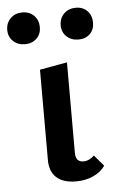

<svg xmlns="http://www.w3.org/2000/svg" viewBox="-70 -658 423 698"><g transform="rotate(-5 141.0 -308.5)"><path d="M-22 -564Q-22 -590 -5 -606.5Q12 -623 38 -623Q64 -623 80.5 -606.5Q97 -590 97 -564Q97 -539 80.5 -523Q64 -507 38 -507Q12 -507 -5 -523Q-22 -539 -22 -564ZM173 -564Q173 -590 190 -606.5Q207 -623 233 -623Q259 -623 275 -606.5Q291 -590 291 -564Q291 -538 275 -522.5Q259 -507 233 -507Q207 -507 190 -523Q173 -539 173 -564ZM84 -84V-410L184 -428V-100Q183 -64 213 -64Q223 -64 233.5 -69Q244 -74 252 -82L286 -42Q271 -20 243 -7Q215 6 179 6Q132 6 107.5 -17Q83 -40 84 -84Z"/></g></svg>

Font: Ysabeau Infant Semibold
Style: Regular
Weight: 600
Designer: Christian Thalmann (Catharsis Fonts)
Version: Version 0.003